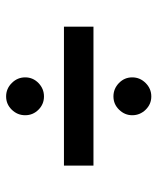

<svg xmlns="http://www.w3.org/2000/svg" viewBox="38 -618 527 644"><g transform="rotate(90 302.0 -295.5)"><path d="M535 -345V-246H69V-345ZM303 -179Q329 -179 347.5 -160.5Q366 -142 366 -116Q366 -90 347.5 -71Q329 -52 303 -52Q277 -52 258 -71Q239 -90 239 -116Q239 -142 258 -160.5Q277 -179 303 -179ZM303 -539Q329 -539 347.5 -520Q366 -501 366 -475Q366 -450 347.5 -431Q329 -412 303 -412Q277 -412 258 -430.5Q239 -449 239 -475Q239 -501 258 -520Q277 -539 303 -539Z"/></g></svg>

Font: MedMera Sans Semibold
Style: Regular
Weight: 600
Designer: Kasper Nordkvist
Foundry: UNCUT.wtf
Version: Version 1.300